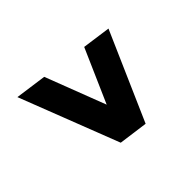

<svg xmlns="http://www.w3.org/2000/svg" viewBox="-120 -732 917 917"><g transform="rotate(45 339.0 -273.5)"><path d="M77 -4 99 -163 404 -280 133 -399 153 -543 600 -347 580 -199Z"/></g></svg>

Font: Plus Jakarta Sans ExtraBold
Style: Italic
Weight: 800
Italic angle: -8°
Designer: Gumpita Rahayu
Foundry: Tokotype
Version: Version 2.071; ttfautohint (v1.8.4.7-5d5b);gftools[0.9.29]